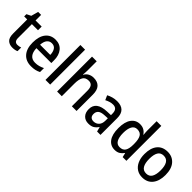

<svg xmlns="http://www.w3.org/2000/svg" viewBox="187 -1852 2955 2955"><g transform="rotate(45 1664.5 -375.0)"><path d="M252 -75Q270 -75 289 -78.5Q308 -82 323 -88V-9Q306 0 280 5Q254 10 226 10Q163 10 123 -26Q83 -62 83 -154V-459H17V-508L88 -543L120 -660H185V-539H318V-459H185V-157Q185 -75 252 -75Z M613 -549Q711 -549 765.5 -482.5Q820 -416 820 -307V-247H496Q498 -162 534.5 -117.5Q571 -73 639 -73Q683 -73 719.5 -83Q756 -93 795 -112V-26Q758 -7 720 1.5Q682 10 633 10Q520 10 456.5 -62.5Q393 -135 393 -266Q393 -402 452 -475.5Q511 -549 613 -549ZM612 -469Q562 -469 532.5 -432.5Q503 -396 498 -324H720Q719 -387 693 -428Q667 -469 612 -469Z M1042 0H940V-760H1042Z M1295 -557Q1295 -533 1293 -508.5Q1291 -484 1289 -467H1295Q1317 -508 1356 -528.5Q1395 -549 1442 -549Q1527 -549 1571.5 -501.5Q1616 -454 1616 -356V0H1514V-338Q1514 -401 1491.5 -432Q1469 -463 1421 -463Q1350 -463 1322.5 -414.5Q1295 -366 1295 -272V0H1193V-760H1295Z M1953 -549Q2137 -549 2137 -364V0H2063L2044 -75H2041Q2010 -31 1974.5 -10.5Q1939 10 1880 10Q1811 10 1769.5 -33.5Q1728 -77 1728 -153Q1728 -318 1954 -326L2036 -329V-360Q2036 -417 2012.5 -442.5Q1989 -468 1945 -468Q1910 -468 1877 -457.5Q1844 -447 1811 -430L1778 -504Q1814 -524 1859 -536.5Q1904 -549 1953 -549ZM1973 -258Q1896 -255 1864.5 -228Q1833 -201 1833 -153Q1833 -110 1855 -90Q1877 -70 1913 -70Q1966 -70 2001 -106Q2036 -142 2036 -211V-261Z M2452 10Q2362 10 2309.5 -61Q2257 -132 2257 -269Q2257 -406 2310 -477.5Q2363 -549 2452 -549Q2505 -549 2541 -527Q2577 -505 2600 -470H2605Q2603 -488 2601 -512Q2599 -536 2599 -555V-760H2701V0H2620L2604 -69H2599Q2576 -34 2541 -12Q2506 10 2452 10ZM2477 -74Q2544 -74 2572.5 -118Q2601 -162 2601 -250V-271Q2601 -366 2573.5 -414.5Q2546 -463 2476 -463Q2419 -463 2390.5 -411.5Q2362 -360 2362 -268Q2362 -174 2391 -124Q2420 -74 2477 -74Z M3282 -270Q3282 -141 3222 -65.5Q3162 10 3051 10Q2982 10 2931 -24Q2880 -58 2851.5 -121Q2823 -184 2823 -270Q2823 -403 2883 -476Q2943 -549 3054 -549Q3156 -549 3219 -477Q3282 -405 3282 -270ZM2928 -270Q2928 -177 2958 -126.5Q2988 -76 3053 -76Q3118 -76 3148 -126Q3178 -176 3178 -270Q3178 -364 3147.5 -413.5Q3117 -463 3052 -463Q2987 -463 2957.5 -413.5Q2928 -364 2928 -270Z"/></g></svg>

Font: Noto Sans Kannada SemiCondensed Medium
Style: Regular
Weight: 500
Width: 4
Designer: Jelle Bosma - Monotype Design Team
Foundry: Monotype Imaging Inc.
Version: Version 2.005; ttfautohint (v1.8.4.7-5d5b)